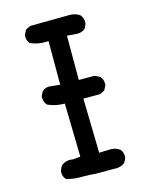

<svg xmlns="http://www.w3.org/2000/svg" viewBox="-115 -846 730 918"><g transform="rotate(-15 250.0 -387.0)"><path d="M187.5 -6.8H166.5Q132.8 -6.8 99.1 -16.6L97.7 -18.6Q85.4 -32.2 85.4 -52.7Q85.4 -55.7 85.9 -60.5L97.2 -84L98.6 -85Q116.7 -100.1 141.6 -100.1Q148.9 -100.1 156.7 -98.6L193.4 -102.1L187.5 -366.2Q187 -366.2 186 -366.2Q143.1 -366.2 104.5 -383.3L103.5 -384.3Q89.4 -400.4 89.4 -421.4Q89.4 -424.3 89.8 -428.7L101.1 -451.2L102.5 -452.1Q116.2 -464.4 136.7 -464.4Q139.6 -464.4 143.1 -463.9L189.5 -459V-674.8Q180.7 -674.3 172.4 -674.3Q134.8 -674.3 100.6 -689L99.6 -690.4Q87.4 -704.1 87.4 -724.6Q87.4 -728 87.9 -732.4L99.6 -755.9L123 -767.6L313 -769.5Q316.4 -769.5 319.8 -769.5Q347.7 -769.5 369.6 -753.9L370.6 -752.9Q382.3 -737.3 382.3 -716.8Q382.3 -713.9 381.8 -709L370.6 -686Q353.5 -673.3 333 -673.3Q330.6 -673.3 281.2 -677.2V-458H358.4L384.8 -444.8L385.7 -443.4Q397.9 -429.7 397.9 -409.2Q397.9 -406.2 397.5 -401.4L385.7 -377.9L362.3 -366.2H279.3L285.2 -96.7L342.8 -98.6Q366.7 -98.6 387.2 -84Q399.9 -69.3 399.9 -48.8Q399.9 -45.9 399.4 -41L388.2 -18.1L386.2 -17.1Q367.2 -3.4 343.3 -3.4Q339.8 -3.4 336.4 -3.9H243.7Q215.8 -6.8 187.5 -6.8Z"/></g></svg>

Font: Bakudai
Style: Bold
Weight: 700
Version: Version 1.48